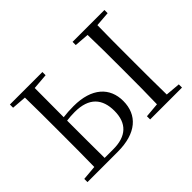

<svg xmlns="http://www.w3.org/2000/svg" viewBox="-140 -1001 1274 1274"><g transform="rotate(-45 497.0 -364.0)"><path d="M53 0H337C512 0 602 -82 602 -213C602 -337 516 -422 344 -422C308 -422 276 -420 246 -416L247 -689L358 -698V-728H53V-698L156 -690C158 -591 158 -492 158 -391V-337C158 -237 158 -137 156 -39L53 -30ZM246 -384C270 -387 295 -389 322 -389C457 -389 514 -320 514 -208C514 -91 449 -33 329 -33H247C246 -133 246 -234 246 -337ZM641 -698 744 -690C747 -591 747 -491 747 -391V-337C747 -236 747 -137 744 -39L641 -30V0H940V-30L836 -39C834 -137 834 -237 834 -337V-391C834 -492 834 -592 836 -690L940 -698V-728H641Z"/></g></svg>

Font: Source Han Serif CN
Style: Regular
Weight: 400
Designer: Ryoko NISHIZUKA 西塚涼子 (kana & ideographs); Frank Grießhammer (Latin, Greek & Cyrillic); Wenlong ZHANG 张文龙 (bopomofo); San
Foundry: Adobe
Version: Version 2.003;hotconv 1.1.1;makeotfexe 2.6.0